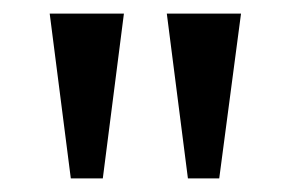

<svg xmlns="http://www.w3.org/2000/svg" viewBox="-20 -734 427 282"><path d="M84 -472H131L162 -714H53ZM256 -472H302L334 -714H225Z"/></svg>

Font: Noto Serif Georgian Condensed Medium
Style: Regular
Weight: 500
Width: 3
Designer: Monotype Design Team, Akaki Razmadze
Foundry: Google LLC
Version: Version 2.003